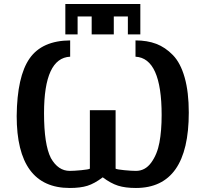

<svg xmlns="http://www.w3.org/2000/svg" viewBox="-20 -915 1034 955"><path d="M305 -744V-895H678V-744H616V-833H546V-744H436V-833H366V-744ZM63 -338Q65 -535 127 -624Q189 -713 329 -714V-633Q199 -627 199 -352Q199 -196 233 -129Q269 -65 327 -65Q348 -65 384.5 -68.5Q421 -72 427 -76V-367H555V-76Q562 -72 598.5 -68.5Q635 -65 656 -65Q702 -65 732 -106Q762 -147 773 -206Q784 -265 784 -343Q784 -626 654 -633V-714Q712 -714 757 -697Q802 -680 840 -641Q878 -602 898.5 -529.5Q919 -457 919 -355Q919 20 656 20Q603 20 567 8.5Q531 -3 491 -33Q450 -2 415 9Q380 20 327 20Q63 20 63 -338Z"/></svg>

Font: Coval
Style: Bold
Weight: 700
Foundry: Context Ltd
Version: Version 001.000